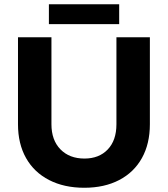

<svg xmlns="http://www.w3.org/2000/svg" viewBox="-20 -876 793 907"><path d="M379 -127Q448 -127 489 -170Q530 -213 530 -289V-700H688V-289Q688 -197 650.5 -129.5Q613 -62 543 -25.5Q473 11 378 11Q283 11 212 -25.5Q141 -62 103 -129.5Q65 -197 65 -289V-700H223V-289Q223 -214 265.5 -170.5Q308 -127 379 -127ZM211 -856H543V-762H211Z"/></svg>

Font: Gontserrat SemiBold
Style: Regular
Weight: 600
Designer: Julieta Ulanovsky
Foundry: Julieta Ulanovsky
Version: Version 6.001